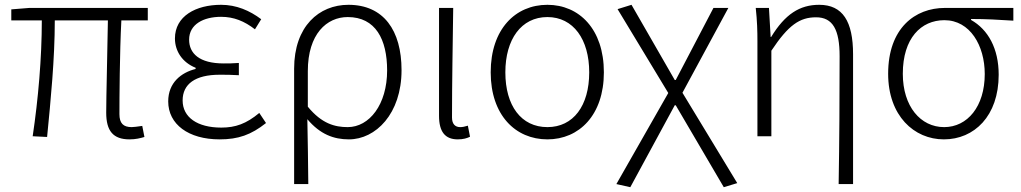

<svg xmlns="http://www.w3.org/2000/svg" viewBox="-20 -567 4250 799"><path d="M519 13C545 13 564 8 581 3L572 -43C550 -40 537 -38 528 -38C493 -38 477 -54 477 -92C477 -155 478 -348 485 -482H595V-534H102L27 -528V-482H154C154 -326 139 -154 116 0L176 3C191 -150 208 -322 208 -482H429C427 -352 422 -164 422 -98C422 -22 451 13 519 13Z M894 13C972 13 1025 -6 1087 -55L1059 -97C1005 -52 960 -36 901 -36C801 -36 740 -79 740 -149C740 -217 792 -256 894 -256C920 -256 943 -256 974 -254V-305C947 -303 931 -303 911 -303C809 -303 767 -345 767 -402C767 -466 827 -497 900 -497C953 -497 997 -479 1041 -445L1067 -487C1019 -523 964 -547 900 -547C795 -547 708 -500 708 -407C708 -354 739 -307 794 -285V-280C734 -265 680 -223 680 -145C680 -50 764 13 894 13Z M1204 199H1263C1262 96 1261 32 1259 -71C1312 -8 1369 13 1432 13C1543 13 1651 -93 1651 -275C1651 -441 1576 -547 1430 -547C1308 -547 1204 -458 1204 -281ZM1427 -38C1374 -38 1319 -52 1261 -123V-271C1261 -426 1340 -496 1427 -496C1543 -496 1591 -403 1591 -274C1591 -132 1517 -38 1427 -38Z M1885 13C1908 13 1924 8 1936 2L1927 -44C1914 -40 1905 -38 1895 -38C1875 -38 1861 -50 1861 -78C1861 -225 1864 -379 1866 -534H1807V-85C1807 -19 1832 13 1885 13Z M2258 13C2390 13 2493 -88 2493 -266C2493 -446 2390 -547 2258 -547C2125 -547 2022 -446 2022 -266C2022 -88 2125 13 2258 13ZM2258 -38C2149 -38 2083 -127 2083 -266C2083 -403 2149 -496 2258 -496C2366 -496 2432 -403 2432 -266C2432 -127 2366 -38 2258 -38Z M2603 212 2788 -129H2792L2992 212L3048 195L2820 -181L3011 -534H2949L2792 -234H2788L2608 -547L2550 -529L2761 -180L2545 199Z M3470 199H3530V-341C3530 -478 3487 -547 3389 -547C3308 -547 3247 -508 3189 -413H3187L3180 -534H3125C3131 -479 3132 -438 3132 -395V0H3190V-356C3261 -463 3308 -495 3376 -495C3446 -495 3474 -443 3474 -333C3474 -165 3473 22 3470 199Z M3908 13C4034 13 4136 -84 4136 -256C4136 -365 4092 -444 4021 -484V-488C4082 -488 4136 -485 4197 -481V-534H3912C3788 -534 3676 -450 3676 -260C3676 -85 3784 13 3908 13ZM3909 -38C3811 -38 3737 -124 3737 -260C3737 -408 3813 -483 3910 -483C4017 -483 4078 -377 4078 -259C4078 -124 4006 -38 3909 -38Z"/></svg>

Font: GenYoGothic2 TW L
Style: Regular
Weight: 300
Version: Version 2.100;PS 2.1;hotconv 16.6.51;makeotf.lib2.5.65220 DE